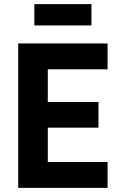

<svg xmlns="http://www.w3.org/2000/svg" viewBox="-20 -908 589 928"><path d="M500 0H68V-698H500V-573H211V-415H456V-291H211V-125H500ZM146 -785V-888H422V-785Z"/></svg>

Font: IBM Plex Sans Condensed
Style: Bold
Weight: 700
Width: 3
Designer: Mike Abbink, Paul van der Laan, Pieter van Rosmalen
Foundry: Bold Monday
Version: Version 3.201